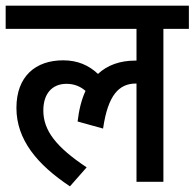

<svg xmlns="http://www.w3.org/2000/svg" viewBox="-20 -642 687 678"><path d="M0 -540H462V-428C461 -428 459 -428 457 -428C404 -428 359 -412 326 -381C294 -411 255 -429 203 -429C106 -429 38 -373 38 -261C38 -149 111 -61 227 16L286 -51C178 -123 133 -181 133 -252C133 -310 163 -346 215 -346C243 -346 265 -336 282 -321C268 -291 259 -255 254 -213L344 -188C361 -306 400 -347 460 -347H462V0H557V-540H647V-622H0Z"/></svg>

Font: Noto Sans Devanagari SemiCondensed Medium
Style: Regular
Weight: 500
Width: 4
Designer: Jelle Bosma - Monotype Design Team
Foundry: Monotype Imaging Inc.
Version: Version 2.004